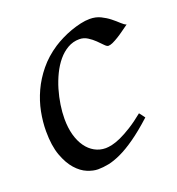

<svg xmlns="http://www.w3.org/2000/svg" viewBox="-95 -536 587 635"><g transform="rotate(-20 198.5 -218.5)"><path d="M397 -397.9Q386.7 -390.6 375.2 -382.3Q363.8 -374 353 -367.4Q342.3 -360.8 332.8 -356.4Q323.2 -352.1 316.9 -352.1Q311.5 -352.1 303.7 -360.4Q295.9 -368.7 285.4 -378.9Q274.9 -389.2 261.7 -397.5Q248.5 -405.8 232.9 -405.8Q210.9 -405.8 192.1 -395Q173.3 -384.3 158.2 -366.2Q143.1 -348.1 131.6 -324.5Q120.1 -300.8 112.5 -275.1Q105 -249.5 101.1 -223.6Q97.2 -197.8 97.2 -174.8Q97.2 -143.1 104.2 -117.7Q111.3 -92.3 124 -74.5Q136.7 -56.6 154.3 -46.9Q171.9 -37.1 192.9 -37.1Q201.7 -37.1 215.3 -40Q229 -43 246.8 -51Q264.6 -59.1 286.6 -72.8Q308.6 -86.4 335 -107.9Q338.9 -102.5 343.3 -97.2Q347.7 -91.8 350.1 -87.9Q312 -53.2 281.7 -32Q251.5 -10.7 226.8 0.7Q202.1 12.2 182.4 16.1Q162.6 20 145 20Q128.4 20 107.9 11.7Q87.4 3.4 69.1 -17.1Q50.8 -37.6 38.3 -71.8Q25.9 -106 25.9 -157.2Q25.9 -189.9 32.7 -224.9Q39.6 -259.8 54.9 -293.2Q70.3 -326.7 95 -356.9Q119.6 -387.2 155.8 -411.1Q169.4 -419.9 186 -428.2Q202.6 -436.5 220.5 -442.9Q238.3 -449.2 255.6 -453.1Q272.9 -457 288.1 -457Q309.6 -457 326.4 -448.7Q343.3 -440.4 356.4 -429.9Q369.6 -419.4 379.6 -409.9Q389.6 -400.4 397 -397.9Z"/></g></svg>

Font: GentiumAlt
Style: Italic
Weight: 400
Italic angle: -7°
Designer: J. Victor Gaultney
Version: Version 1.02; 2005; OFL release